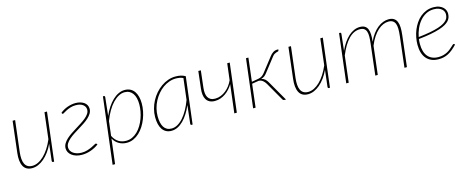

<svg xmlns="http://www.w3.org/2000/svg" viewBox="-35 -1103 4620 1883"><g transform="rotate(-15 2275.0 -161.0)"><path d="M449.5 -493 390 0H379.5Q373.5 0 371 -3.5Q368.5 -7 368.5 -11.5L388.5 -183Q368.5 -139.5 343 -104.5Q317.5 -69.5 288.8 -45Q260 -20.5 229 -7.2Q198 6 167.5 6Q103.5 6 78 -42.5Q52.5 -91 63.5 -179L100.5 -493H126L88.5 -179Q84 -140 86.5 -109.8Q89 -79.5 99.2 -58.5Q109.5 -37.5 128 -26.5Q146.5 -15.5 174 -15.5Q204 -15.5 234.2 -30.2Q264.5 -45 293 -72.5Q321.5 -100 346.8 -139Q372 -178 392.5 -226.5L424 -493Z M740.5 -501Q765 -501 786.8 -495Q808.5 -489 825 -477.8Q841.5 -466.5 851 -449.5Q860.5 -432.5 860.5 -411Q860.5 -386.5 847.5 -364.8Q834.5 -343 813.2 -323.5Q792 -304 764.8 -286Q737.5 -268 709 -250.5Q680.5 -233 653.2 -215.5Q626 -198 604.8 -179.5Q583.5 -161 570.5 -141Q557.5 -121 557.5 -98.5Q557.5 -80 566.2 -64.8Q575 -49.5 590.8 -38.5Q606.5 -27.5 628.2 -21.2Q650 -15 675.5 -15Q706 -15 732 -23Q758 -31 778.2 -40.2Q798.5 -49.5 811.8 -57.5Q825 -65.5 829.5 -65.5Q836.5 -65.5 840 -58.5L844 -53Q808 -25.5 763.2 -9.8Q718.5 6 673 6Q640 6 614 -2.2Q588 -10.5 569.8 -24.5Q551.5 -38.5 541.8 -57Q532 -75.5 532 -96.5Q532 -121.5 545 -143.8Q558 -166 579.5 -186Q601 -206 628.2 -224.2Q655.5 -242.5 683.8 -260Q712 -277.5 739.2 -295Q766.5 -312.5 788 -330.5Q809.5 -348.5 822.5 -368Q835.5 -387.5 835.5 -409Q835.5 -440.5 809.2 -460.2Q783 -480 737 -480Q708 -480 684 -472.5Q660 -465 641.8 -456Q623.5 -447 611.8 -439.2Q600 -431.5 595.5 -431Q594 -430.5 591.8 -431.2Q589.5 -432 588.5 -434.5L583 -443.5Q598.5 -457 617.5 -467.8Q636.5 -478.5 657.2 -486Q678 -493.5 699.2 -497.2Q720.5 -501 740.5 -501Z M995 -99Q1006.5 -75.5 1021 -59.5Q1035.5 -43.5 1052.5 -33.5Q1069.5 -23.5 1088 -19Q1106.5 -14.5 1126 -14.5Q1160 -14.5 1189.2 -28.2Q1218.5 -42 1242.8 -65.8Q1267 -89.5 1285.5 -120.8Q1304 -152 1316.8 -186.8Q1329.5 -221.5 1336 -257.8Q1342.5 -294 1342.5 -327.5Q1342.5 -362.5 1335.5 -390.5Q1328.5 -418.5 1314.5 -438.2Q1300.5 -458 1280.2 -468.5Q1260 -479 1233 -479Q1202 -479 1171.2 -462.5Q1140.5 -446 1111.8 -415.8Q1083 -385.5 1057.8 -342.2Q1032.5 -299 1012.5 -245.5ZM1018 -296Q1037.5 -341.5 1062.5 -379Q1087.5 -416.5 1116 -443.5Q1144.5 -470.5 1175.8 -485.2Q1207 -500 1239 -500Q1271.5 -500 1295.8 -487.5Q1320 -475 1336 -452.2Q1352 -429.5 1360 -398Q1368 -366.5 1368 -329Q1368 -292 1360.5 -253Q1353 -214 1338.5 -176.8Q1324 -139.5 1303 -106.2Q1282 -73 1255.2 -48Q1228.5 -23 1196.5 -8.5Q1164.5 6 1127.5 6Q1106.5 6 1086.8 1Q1067 -4 1049.5 -14Q1032 -24 1017.2 -39Q1002.5 -54 992 -74L961 178.5H936L1018 -495H1027.5Q1033.5 -495 1035.8 -491.5Q1038 -488 1038 -483.5Z M1827 -464Q1810 -472 1791.8 -475.5Q1773.5 -479 1753 -479Q1718 -479 1684.5 -467Q1651 -455 1621.2 -433.8Q1591.5 -412.5 1566.8 -383.2Q1542 -354 1523.8 -319.5Q1505.5 -285 1495.5 -246.2Q1485.5 -207.5 1485.5 -167.5Q1485.5 -132 1491.5 -104Q1497.5 -76 1510 -56.2Q1522.5 -36.5 1541.8 -26Q1561 -15.5 1588 -15.5Q1619 -15.5 1648.8 -32Q1678.5 -48.5 1705.8 -79Q1733 -109.5 1757.2 -152.5Q1781.5 -195.5 1801 -248.5ZM1796 -198Q1777 -153 1753.2 -115.5Q1729.5 -78 1702.2 -51Q1675 -24 1644.8 -9Q1614.5 6 1582 6Q1550 6 1527 -6.5Q1504 -19 1489 -41.5Q1474 -64 1466.8 -95.2Q1459.5 -126.5 1459.5 -164.5Q1459.5 -207 1470.5 -248.2Q1481.5 -289.5 1501.2 -326.8Q1521 -364 1548.5 -395.5Q1576 -427 1608.8 -450Q1641.5 -473 1678.5 -486Q1715.5 -499 1755 -499Q1783.5 -499 1807.2 -493.8Q1831 -488.5 1854 -475.5L1796 0H1785Q1779 0 1777 -3.8Q1775 -7.5 1775 -11.5Z M2305 -493 2245 0H2219.5L2254.5 -287.5Q2240.5 -263.5 2221 -241.5Q2201.5 -219.5 2177.8 -202.8Q2154 -186 2126.5 -176.2Q2099 -166.5 2069 -166.5Q2036.5 -166.5 2015 -178Q1993.5 -189.5 1981.2 -209.8Q1969 -230 1965.5 -258Q1962 -286 1966 -318.5L1986 -493H2011.5L1991.5 -318.5Q1988.5 -290.5 1991 -266.8Q1993.5 -243 2003.2 -225.5Q2013 -208 2031 -198Q2049 -188 2076 -188Q2106.5 -188 2134.2 -199Q2162 -210 2185.5 -228.8Q2209 -247.5 2227.8 -272.5Q2246.5 -297.5 2259 -325.5L2279.5 -493Z M2707.5 -446Q2723 -467.5 2743 -481.2Q2763 -495 2786 -495H2799L2796.5 -482Q2795 -477 2788.8 -475.5Q2782.5 -474 2773.2 -471.2Q2764 -468.5 2753 -462Q2742 -455.5 2731 -441L2623 -302.5Q2609.5 -285 2596.2 -274.5Q2583 -264 2561.5 -258.5Q2584 -253.5 2599.5 -239.8Q2615 -226 2626.5 -204.5L2744 0H2729.5Q2722.5 0 2718.2 -2.2Q2714 -4.5 2711 -9L2603.5 -196.5Q2591.5 -217.5 2573.5 -232Q2555.5 -246.5 2531 -246.5L2463.5 -235.5L2435.5 0H2410.5L2470 -493H2494.5L2466 -254.5L2534.5 -266.5Q2555.5 -270 2570.2 -279.8Q2585 -289.5 2598 -305.5Z M3250 -493 3190.5 0H3180Q3174 0 3171.5 -3.5Q3169 -7 3169 -11.5L3189 -183Q3169 -139.5 3143.5 -104.5Q3118 -69.5 3089.2 -45Q3060.5 -20.5 3029.5 -7.2Q2998.5 6 2968 6Q2904 6 2878.5 -42.5Q2853 -91 2864 -179L2901 -493H2926.5L2889 -179Q2884.5 -140 2887 -109.8Q2889.5 -79.5 2899.8 -58.5Q2910 -37.5 2928.5 -26.5Q2947 -15.5 2974.5 -15.5Q3004.5 -15.5 3034.8 -30.2Q3065 -45 3093.5 -72.5Q3122 -100 3147.2 -139Q3172.5 -178 3193 -226.5L3224.5 -493Z M3356 0 3415.5 -495H3425.5Q3431 -495 3433.5 -491.5Q3436 -488 3436 -483.5L3417.5 -314Q3437 -357.5 3460.8 -392Q3484.5 -426.5 3511.2 -450.5Q3538 -474.5 3567.2 -487.2Q3596.5 -500 3627 -500Q3657.5 -500 3676.5 -488.5Q3695.5 -477 3704.8 -454.8Q3714 -432.5 3715.2 -400.5Q3716.5 -368.5 3712 -327.5Q3731 -371 3755.5 -403.5Q3780 -436 3807.2 -457.5Q3834.5 -479 3863 -489.5Q3891.5 -500 3918.5 -500Q3950.5 -500 3970.8 -487.5Q3991 -475 4001.2 -451.5Q4011.5 -428 4013 -393.8Q4014.5 -359.5 4009 -315.5L3972 0H3947L3984 -315.5Q3988.5 -354.5 3988 -384.8Q3987.5 -415 3979.8 -435.8Q3972 -456.5 3955.5 -467.5Q3939 -478.5 3911.5 -478.5Q3885.5 -478.5 3858 -467Q3830.5 -455.5 3804.2 -432Q3778 -408.5 3753.8 -372.5Q3729.5 -336.5 3710 -287.5L3676 0H3651L3688 -315.5Q3692.5 -354.5 3693 -384.8Q3693.5 -415 3686.5 -435.8Q3679.5 -456.5 3663.8 -467.5Q3648 -478.5 3620.5 -478.5Q3558.5 -478.5 3506.5 -424.2Q3454.5 -370 3413 -268.5L3381 0Z M4372.5 -480Q4328 -480 4292.5 -461Q4257 -442 4230.2 -410.5Q4203.5 -379 4185.8 -338.5Q4168 -298 4160 -255Q4229.5 -262.5 4280 -272.2Q4330.5 -282 4365.8 -293.5Q4401 -305 4422.5 -318Q4444 -331 4456 -345Q4468 -359 4472 -374Q4476 -389 4476 -404.5Q4476 -416 4470.8 -429.2Q4465.5 -442.5 4453.2 -453.8Q4441 -465 4421.2 -472.5Q4401.5 -480 4372.5 -480ZM4485 -91.5Q4461 -66 4438.5 -47.5Q4416 -29 4393 -17Q4370 -5 4345.8 0.5Q4321.5 6 4294 6Q4253.5 6 4222.5 -7.2Q4191.5 -20.5 4170.5 -45Q4149.5 -69.5 4139 -104.8Q4128.5 -140 4128.5 -184Q4128.5 -221 4135.8 -258.8Q4143 -296.5 4157.2 -331.5Q4171.5 -366.5 4192.2 -397.2Q4213 -428 4240.2 -450.8Q4267.5 -473.5 4301 -486.8Q4334.5 -500 4373.5 -500Q4409 -500 4433 -490.2Q4457 -480.5 4471.5 -466Q4486 -451.5 4492 -435Q4498 -418.5 4498 -405.5Q4498 -385.5 4492.8 -367.5Q4487.5 -349.5 4473.5 -333.2Q4459.5 -317 4435.2 -302.8Q4411 -288.5 4373.2 -276.2Q4335.5 -264 4282.2 -253.8Q4229 -243.5 4157 -236Q4155 -223 4154.2 -210.2Q4153.5 -197.5 4153.5 -184.5Q4153.5 -145 4162.5 -113.8Q4171.5 -82.5 4189.5 -60.5Q4207.5 -38.5 4234.8 -26.8Q4262 -15 4298 -15Q4325.5 -15 4348 -21.2Q4370.5 -27.5 4388.5 -37Q4406.5 -46.5 4420 -57.8Q4433.5 -69 4443.8 -78.5Q4454 -88 4461 -94.2Q4468 -100.5 4473 -100.5Q4477 -100.5 4480 -97.5Z"/></g></svg>

Font: Lato ExtraLight
Style: Italic
Weight: 275
Italic angle: -7°
Designer: Lukasz Dziedzic with Adam Twardoch and Botio Nikoltchev
Foundry: tyPoland Lukasz Dziedzic
Version: Version 2.015; 2015-08-06; http://www.latofonts.com/